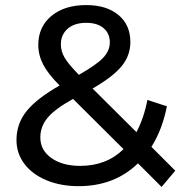

<svg xmlns="http://www.w3.org/2000/svg" viewBox="-20 -726 726 757"><path d="M617 11 524 -82Q431 8 290 8Q220 8 164 -15Q108 -38 76.5 -79.5Q45 -121 45 -174Q45 -238 84.5 -287.5Q124 -337 215 -389Q169 -435 150 -472Q131 -509 131 -549Q131 -620 182.5 -663Q234 -706 320 -706Q400 -706 447 -667Q494 -628 494 -560Q494 -507 459.5 -465Q425 -423 345 -377L518 -205Q548 -262 561 -332L638 -307Q620 -215 577 -147L671 -53ZM220 -551Q220 -524 234.5 -499Q249 -474 291 -431Q360 -470 386.5 -498Q413 -526 413 -559Q413 -594 388.5 -615Q364 -636 320 -636Q273 -636 246.5 -612.5Q220 -589 220 -551ZM467 -138 268 -336Q196 -296 167.5 -261.5Q139 -227 139 -184Q139 -134 182.5 -103Q226 -72 296 -72Q400 -72 467 -138Z"/></svg>

Font: Idrija
Style: Regular
Weight: 500
Designer: Julieta Ulanovsky
Foundry: Julieta Ulanovsky
Version: Version 7.200